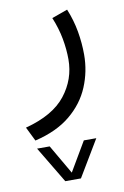

<svg xmlns="http://www.w3.org/2000/svg" viewBox="-80 -289 508 784"><g transform="rotate(-10 173.5 103.0)"><path d="M126 447.8 35.6 296.9H87.9L158.2 418L229.5 296.9H281.2L190.9 447.8ZM254.9 -240.7Q274.4 -193.4 283 -144.5Q291.5 -95.7 291.5 -47.9Q291.5 21.5 265.1 84.7Q238.8 147.9 182.1 194.8Q125.5 241.7 34.7 263.2L5.9 204.6Q121.6 174.3 173.3 108.4Q225.1 42.5 225.1 -40Q225.1 -81.5 216.8 -126.5Q208.5 -171.4 189.5 -217.3Z"/></g></svg>

Font: Vazir Light
Style: Light
Weight: 300
Designer: Saber Rastikerdar
Foundry: Saber Rastikerdar
Version: Version 30.0.0